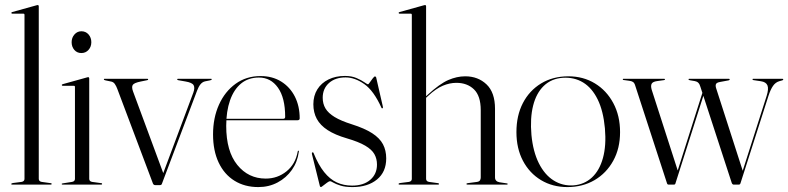

<svg xmlns="http://www.w3.org/2000/svg" viewBox="-20 -750 3202 780"><path d="M137.5 -724.5V-23.5Q137.5 -18.5 140.5 -15.2Q143.5 -12 149.5 -11L185 -6Q188 -6 189 -5Q190 -4 190 -2.5Q190 -1.5 189 -0.8Q188 0 186 0H28.5Q27.5 0 26.5 -0.8Q25.5 -1.5 25.5 -2.5Q25.5 -3.5 27.2 -4.8Q29 -6 32.5 -6.5L67.5 -11Q73.5 -12 76.5 -15.2Q79.5 -18.5 79.5 -23V-689.5Q79.5 -692 78.5 -693.2Q77.5 -694.5 74.5 -694.5H29Q28 -694.5 27 -695.5Q26 -696.5 26 -697.5Q26 -699 27 -699.5Q28 -700 29.5 -701L126.5 -728Q129.5 -729 131 -729.2Q132.5 -729.5 133.5 -729.5Q135.5 -729.5 136.5 -728Q137.5 -726.5 137.5 -724.5Z M342.5 -431.5V-23.5Q342.5 -18.5 345.5 -15.2Q348.5 -12 354.5 -11L390.5 -6Q393 -6 394 -5Q395 -4 395 -2.5Q395 -1.5 394 -0.8Q393 0 391 0H233.5Q232.5 0 231.5 -0.8Q230.5 -1.5 230.5 -2.5Q230.5 -3.5 231.5 -4Q232.5 -4.5 234.5 -5L272.5 -11Q278.5 -12 281.5 -15.2Q284.5 -18.5 284.5 -23V-396.5Q284.5 -399 283.5 -400.2Q282.5 -401.5 279.5 -401.5H234Q233 -401.5 232 -402.5Q231 -403.5 231 -404.5Q231 -406 232 -406.5Q233 -407 234.5 -408L331.5 -435Q334.5 -436 336 -436.2Q337.5 -436.5 338.5 -436.5Q340.5 -436.5 341.5 -435Q342.5 -433.5 342.5 -431.5ZM310.5 -534.5Q293 -534.5 282 -547.2Q271 -560 271 -578.5Q271 -597 282.5 -610Q294 -623 310.5 -623Q328.5 -623 339.8 -610Q351 -597 351 -578.5Q351 -560 339.5 -547.2Q328 -534.5 310.5 -534.5Z M630 2H610.5Q607.5 2 605.2 0.5Q603 -1 601.5 -4L456.5 -389Q452.5 -400 446.5 -408.8Q440.5 -417.5 430 -419L408.5 -423.5Q405 -424.5 403.5 -425.2Q402 -426 402 -427.5Q402 -429 402.8 -429.5Q403.5 -430 404.5 -430H578Q582 -430 582 -427.5Q582 -426 581 -425.2Q580 -424.5 577 -424L552.5 -419Q524.5 -413.5 519.2 -404.8Q514 -396 520.5 -378.5L645 -42L636 -27.5L765.5 -374Q772.5 -393.5 766.5 -404Q760.5 -414.5 733.5 -419L705 -424Q702.5 -424.5 701.2 -425.2Q700 -426 700 -427.5Q700 -429 701 -429.5Q702 -430 704 -430H837.5Q838.5 -430 839.2 -429.5Q840 -429 840 -427.5Q840 -426 838.5 -425.2Q837 -424.5 833 -423.5L813 -419.5Q802 -417 794.2 -407.2Q786.5 -397.5 780.5 -381.5L638 -4Q637 -0.5 634.8 0.8Q632.5 2 630 2Z M1197.5 -269Q1197.5 -265.5 1195.2 -263.5Q1193 -261.5 1189 -261.5H882V-267.5H1131Q1138.5 -267.5 1138.5 -275.5Q1138.5 -352.5 1109.2 -393.8Q1080 -435 1032 -435Q989 -435 959.5 -410.8Q930 -386.5 914.5 -342.2Q899 -298 899 -238.5Q899 -135.5 944 -80Q989 -24.5 1059.5 -24.5Q1107.5 -24.5 1144 -54Q1180.5 -83.5 1189.5 -134.5Q1190 -136.5 1190.5 -137.2Q1191 -138 1191.5 -138Q1193 -138 1193.8 -137Q1194.5 -136 1194 -133.5Q1188.5 -92 1165.8 -59.8Q1143 -27.5 1107.8 -8.8Q1072.5 10 1029.5 10Q974 10 932.5 -15.8Q891 -41.5 868.2 -89.8Q845.5 -138 845.5 -204Q845.5 -271 869.5 -324.5Q893.5 -378 937 -409.5Q980.5 -441 1038.5 -441Q1086.5 -441 1122.2 -418.8Q1158 -396.5 1177.8 -357.8Q1197.5 -319 1197.5 -269Z M1384 -435.5Q1342 -435.5 1316.5 -412.8Q1291 -390 1291 -353Q1291 -328.5 1302.2 -309.5Q1313.5 -290.5 1339.2 -274.8Q1365 -259 1409.5 -245Q1461.5 -228.5 1492 -208.8Q1522.5 -189 1535.8 -164Q1549 -139 1549 -106.5Q1549 -51.5 1511.5 -20.8Q1474 10 1412 10Q1382.5 10 1363.5 4Q1344.5 -2 1334.2 -8Q1324 -14 1321 -14Q1317 -14 1308.8 -8Q1300.5 -2 1293 4Q1285.5 10 1284 10Q1283 10 1281.8 9.2Q1280.5 8.5 1279.5 6L1247.5 -123Q1247 -126.5 1247 -128.2Q1247 -130 1248.5 -130.5Q1250 -131.5 1251.8 -130.8Q1253.5 -130 1254 -128Q1273.5 -80 1296.8 -51Q1320 -22 1348 -9Q1376 4 1410.5 4Q1457 4 1484.2 -19.5Q1511.5 -43 1511.5 -81.5Q1511.5 -105 1501 -123.8Q1490.5 -142.5 1463.8 -158.2Q1437 -174 1389 -188Q1341 -202 1311 -221.5Q1281 -241 1267 -267Q1253 -293 1253 -326.5Q1253 -361 1269.2 -387Q1285.5 -413 1314.5 -427.2Q1343.5 -441.5 1381.5 -441.5Q1408.5 -441.5 1428.2 -433Q1448 -424.5 1460 -416Q1472 -407.5 1475.5 -407.5Q1477 -407.5 1482.5 -415.5Q1488 -423.5 1494.2 -431.5Q1500.5 -439.5 1503 -439.5Q1504.5 -439.5 1506.2 -438.5Q1508 -437.5 1508.5 -434L1535 -318.5Q1536 -314.5 1535.8 -312.8Q1535.5 -311 1533.5 -310Q1532.5 -309.5 1531.5 -310Q1530.5 -310.5 1530 -311.5Q1498.5 -381.5 1459.8 -408.5Q1421 -435.5 1384 -435.5Z M1704.5 -347 1701.5 -350.5 1717.5 -365Q1766 -409.5 1801 -424.8Q1836 -440 1870 -440Q1922 -440 1956.5 -407.2Q1991 -374.5 1991 -308V-29Q1991 -21 1995.8 -16Q2000.5 -11 2009.5 -9.5L2039 -5Q2041 -5 2041.8 -4.2Q2042.5 -3.5 2042.5 -2.5Q2042.5 -1.5 2041.8 -0.8Q2041 0 2039 0H1879.5Q1875 0 1875 -2.5Q1875 -5.5 1880.5 -6L1918 -11Q1927 -12.5 1930 -17.5Q1933 -22.5 1933 -29V-302.5Q1933 -360.5 1905.5 -387Q1878 -413.5 1834 -413.5Q1807 -413.5 1779 -401.8Q1751 -390 1720.5 -361.5ZM1711 -724.5V-23.5Q1711 -18.5 1714 -15.2Q1717 -12 1723 -11L1759 -6Q1763.5 -5.5 1763.5 -2.5Q1763.5 0 1760 0H1602Q1601 0 1600 -0.8Q1599 -1.5 1599 -2.5Q1599 -3.5 1600.8 -4.8Q1602.5 -6 1606 -6.5L1641 -11Q1647 -12 1650 -15.2Q1653 -18.5 1653 -23V-689.5Q1653 -692 1652 -693.2Q1651 -694.5 1648 -694.5H1602.5Q1601.5 -694.5 1600.5 -695.5Q1599.5 -696.5 1599.5 -697.5Q1599.5 -699 1600.5 -699.5Q1601.5 -700 1603 -701L1700 -728Q1703.5 -729 1704.8 -729.2Q1706 -729.5 1707 -729.5Q1709 -729.5 1710 -728Q1711 -726.5 1711 -724.5Z M2289 -440Q2349.5 -440 2396.8 -411.2Q2444 -382.5 2471.5 -331.2Q2499 -280 2499 -213.5Q2499 -147 2471.2 -96.8Q2443.5 -46.5 2395.2 -18.2Q2347 10 2285 10Q2225 10 2178 -18.2Q2131 -46.5 2104.5 -96.8Q2078 -147 2078 -213.5Q2078 -280.5 2104.2 -331.2Q2130.5 -382 2178.2 -411Q2226 -440 2289 -440ZM2310 3Q2354 -0.5 2384.8 -29Q2415.5 -57.5 2429.5 -108.2Q2443.5 -159 2437.5 -228.5Q2431 -299.5 2408 -346.2Q2385 -393 2348.8 -415Q2312.5 -437 2266 -434Q2219.5 -430.5 2189 -401Q2158.5 -371.5 2145.8 -320.8Q2133 -270 2139 -201.5Q2145.5 -134 2169 -87Q2192.5 -40 2229 -17Q2265.5 6 2310 3Z M2717.5 0H2697Q2694 0 2692.2 -1.2Q2690.5 -2.5 2689.5 -6L2560.5 -402.5Q2557.5 -413 2551.5 -417Q2545.5 -421 2535 -422L2513 -425Q2511.5 -425 2510.8 -426Q2510 -427 2510 -427.5Q2510 -429 2510.8 -429.5Q2511.5 -430 2513 -430H2678Q2680 -430 2680.8 -429.2Q2681.5 -428.5 2681.5 -427Q2681.5 -426.5 2680.8 -425.8Q2680 -425 2677.5 -424.5L2649 -420.5Q2631.5 -418 2627.2 -409.5Q2623 -401 2627.5 -385.5L2735 -52L2724.5 -30L2841 -396.5L2847 -391L2724 -5Q2723.5 -2.5 2721.8 -1.2Q2720 0 2717.5 0ZM2981 0H2960.5Q2958 0 2955.8 -2Q2953.5 -4 2952.5 -7.5L2825.5 -397Q2822.5 -408 2817 -413.5Q2811.5 -419 2803 -420.5L2782.5 -424Q2779.5 -424.5 2778.2 -425.5Q2777 -426.5 2777 -427.5Q2777 -430 2780.5 -430H2940.5Q2944.5 -430 2944.5 -427Q2944.5 -426 2943.5 -425.2Q2942.5 -424.5 2940 -423.5L2905 -417Q2891 -414.5 2888.5 -408Q2886 -401.5 2889.5 -391L3000 -48L2986 -21L3094.5 -360.5Q3103.5 -389 3097.8 -403Q3092 -417 3071 -420L3041 -424.5Q3038.5 -425 3037.8 -425.8Q3037 -426.5 3037 -427.5Q3037 -429 3037.8 -429.5Q3038.5 -430 3040 -430H3158Q3160.5 -430 3161.2 -429.2Q3162 -428.5 3162 -427Q3162 -426 3161.2 -425.2Q3160.5 -424.5 3158 -423.5L3145.5 -420Q3130.5 -415.5 3120.5 -401.2Q3110.5 -387 3102 -361L2988.5 -6.5Q2987.5 -3 2985.8 -1.5Q2984 0 2981 0Z"/></svg>

Font: Fraunces 120pt Light
Style: Regular
Weight: 300
Version: Version 1.000;[b76b70a41]